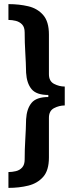

<svg xmlns="http://www.w3.org/2000/svg" viewBox="-20 -755 359 934"><path d="M21 159V82Q39 82 57.5 77.5Q76 73 88 59.5Q100 46 100 21Q100 -29 103 -77Q106 -125 107 -175Q110 -226 133.5 -254.5Q157 -283 215 -283V-293Q157 -293 133.5 -321.5Q110 -350 107 -401Q106 -451 103 -499.5Q100 -548 100 -597Q100 -623 87.5 -636Q75 -649 57 -653.5Q39 -658 21 -658V-735Q73 -735 117.5 -724.5Q162 -714 190 -682Q218 -650 218 -587V-394Q218 -360 243 -347Q268 -334 295 -334V-242Q268 -242 243 -229Q218 -216 218 -182V11Q218 74 190 105.5Q162 137 117.5 148Q73 159 21 159Z"/></svg>

Font: Archivo Narrow
Style: Bold
Weight: 700
Designer: Hector Gatti
Foundry: Omnibus-Type
Version: Version 3.002